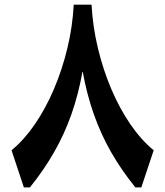

<svg xmlns="http://www.w3.org/2000/svg" viewBox="-20 -809 713 829"><path d="M298.3 -788.8Q293.4 -694.2 270.9 -600.9Q248.5 -507.7 212.5 -423.5Q176.5 -339.3 129.9 -271.6Q83.3 -203.9 29.8 -160.2L83 0H109.3Q169.7 -75 214 -152.7Q258.4 -230.3 288.7 -316.4Q318.9 -402.4 336.6 -502.3Q354.5 -402.7 384.8 -316.6Q415 -230.6 459.3 -152.8Q503.7 -75 564.3 0H590.3L643.6 -160.2Q590.1 -203.9 543.5 -271.6Q496.9 -339.3 461 -423.5Q425.1 -507.7 402.8 -600.9Q380.4 -694.2 375.3 -788.8Z"/></svg>

Font: Pinar-VF
Style: Regular
Weight: 300
Designer: Amin Abedi
Version: Version 3.0